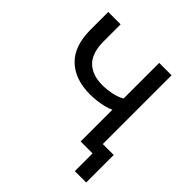

<svg xmlns="http://www.w3.org/2000/svg" viewBox="-220 -882 1218 1218"><g transform="rotate(45 389.0 -273.0)"><path d="M631 159V0H524V-285Q505 -275 477 -268Q449 -261 417.5 -257Q386 -253 355 -253Q220 -253 143.5 -326.5Q67 -400 67 -546V-705H178V-554Q178 -448 228 -399Q278 -350 368 -350Q407 -350 448.5 -358Q490 -366 524 -385V-705H635V-88H733V159Z"/></g></svg>

Font: Nunito Sans 8pt SemiBold
Style: Regular
Weight: 600
Version: Version 3.101;gftools[0.9.27]